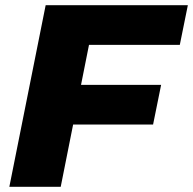

<svg xmlns="http://www.w3.org/2000/svg" viewBox="-20 -720 744 740"><path d="M278 -393H601L570 -240H248ZM214 0H16L156 -700H704L673 -547H323Z"/></svg>

Font: Montserrat Thin ExtraBold
Style: Italic
Weight: 800
Italic angle: -11.3°
Version: Version 9.000